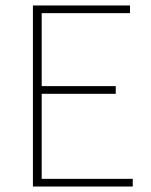

<svg xmlns="http://www.w3.org/2000/svg" viewBox="-20 -680 550 700"><path d="M100 0V-660H454V-632H132V-366H402V-338H132V-28H464V0Z"/></svg>

Font: Mada ExtraLight
Style: Regular
Weight: 250
Designer: Khaled Hosny
Version: Version 1.5